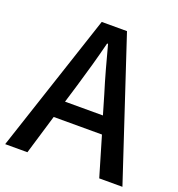

<svg xmlns="http://www.w3.org/2000/svg" viewBox="-133 -847 888 957"><g transform="rotate(20 311.0 -368.5)"><path d="M238 -400C262 -480 285 -561 306 -645H311C333 -562 355 -480 380 -400L409 -301H208ZM0 0H118L181 -210H437L499 0H622L378 -737H244Z"/></g></svg>

Font: Source Han Sans JP Medium
Style: Regular
Weight: 500
Designer: Ryoko NISHIZUKA 西塚涼子 (kana, bopomofo & ideographs); Paul D. Hunt (Latin, Greek & Cyrillic); Sandoll Communications 산돌커뮤니
Foundry: Adobe
Version: Version 2.002;hotconv 1.0.116;makeotfexe 2.5.65601